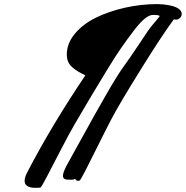

<svg xmlns="http://www.w3.org/2000/svg" viewBox="-20 -735 896 926"><path d="M574.2 -411.1Q612.8 -464.8 644.8 -513.2Q676.8 -561.5 692.6 -584.7Q708.5 -607.9 723.6 -624.5Q724.1 -625 730.7 -632.8Q737.3 -640.6 743.7 -648.4Q750 -656.2 750 -656.7Q750 -663.1 717.8 -663.1Q701.2 -663.1 678.7 -645.5Q656.2 -627.9 624.5 -586.2Q592.8 -544.4 565.9 -506.1Q539.1 -467.8 494.4 -394.5Q449.7 -321.3 421.6 -274.2Q393.6 -227.1 340.3 -136.2Q313.5 -90.3 273.2 -12.2Q232.9 65.9 206.3 116.7Q179.7 167.5 175.8 168.9Q171.4 170.4 168.5 170.4Q118.7 174.3 104.2 155.3Q89.8 136.2 113.3 92.3Q229.5 -130.9 391.6 -371.6Q369.6 -382.3 356.2 -390.4Q342.8 -398.4 328.9 -410.4Q314.9 -422.4 308.6 -437.5Q302.2 -452.6 302.2 -471.7Q302.2 -525.4 340.8 -572Q379.4 -618.7 441.9 -649.4Q504.4 -680.2 582.3 -697.8Q660.2 -715.3 739.7 -715.3Q752 -715.3 768.6 -713.6Q785.2 -711.9 806.4 -707.3Q827.6 -702.6 842 -692.4Q856.4 -682.1 856.4 -667.5Q856.4 -655.3 845.5 -646.2Q834.5 -637.2 818.4 -641.6Q766.6 -572.8 662.4 -405.5Q558.1 -238.3 517.1 -160.2Q491.7 -111.8 451.4 -30.5Q411.1 50.8 389.4 92.8Q367.7 134.8 363.3 136.2Q357.4 137.2 356 137.2Q349.6 137.2 346.2 132.6Q342.8 127.9 340.8 127.9Q340.3 127.9 336.4 129.9Q332.5 131.8 325.2 131.8Q324.2 131.8 318.4 131.6Q312.5 131.3 304.7 131.3Q295.4 131.3 289.6 126.7Q283.7 122.1 283.7 113.8Q283.7 108.9 284.2 106.4Q284.7 99.6 292.5 81.8Q300.3 64 305.2 56.2Q314.9 39.6 372.1 -64.7Q429.2 -168.9 486.8 -269.5Q544.4 -370.1 574.2 -411.1Z"/></svg>

Font: Yellowtail
Style: Regular
Weight: 400
Designer: Astigmatic (AOETI)
Foundry: Astigmatic (AOETI)
Version: Version 1.000